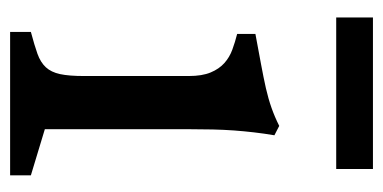

<svg xmlns="http://www.w3.org/2000/svg" viewBox="-204 -534 739 370"><g transform="rotate(90 165.0 -349.5)"><path d="M42 -40Q67.9 -46.9 84.2 -52.7Q100.6 -58.6 110.1 -68.8Q119.6 -79.1 123.3 -96.2Q127 -113.3 127 -142.6V-344.2Q127 -370.1 120.1 -386.5Q113.3 -402.8 102.1 -412.8Q90.8 -422.9 76.2 -428.2Q61.5 -433.6 45.9 -437.5V-472.7Q79.1 -479 104.5 -483.6Q129.9 -488.3 150.4 -492.9Q170.9 -497.6 188.2 -503.7Q205.6 -509.8 223.1 -518.6L241.2 -509.3Q237.8 -489.3 235.6 -470.2Q233.4 -451.2 231.9 -431.4Q230.5 -411.6 230 -390.4Q229.5 -369.1 229.5 -345.2V-66.9L318.4 -40V0H42ZM14.2 -699.2H306.2V-628.4H14.2Z"/></g></svg>

Font: Donegal One
Style: Regular
Weight: 400
Designer: Gary Lonergan
Foundry: Sorkin Type Co.
Version: Version 1.004